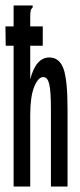

<svg xmlns="http://www.w3.org/2000/svg" viewBox="-23 -685 293 705"><path d="M27 -665H97V-658Q91 -652 89.5 -645Q88 -638 88 -621V-394Q109 -474 158 -474Q195 -474 210 -433Q225 -392 225 -285V0H164V-283Q164 -349 158 -375.5Q152 -402 136 -402Q117 -402 102.5 -366Q88 -330 88 -263V0H27ZM-2 -517 -3 -588H134V-517Z"/></svg>

Font: Inconsolata UltraCondensed SemiBold
Style: Regular
Weight: 600
Width: 1
Monospace: yes
Designer: Raph Levien, Cyreal, Brenton Simpson
Foundry: Raph Levien, Cyreal, Google
Version: Version 3.001; ttfautohint (v1.8.2.53-6de2)